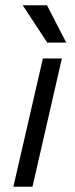

<svg xmlns="http://www.w3.org/2000/svg" viewBox="-20 -710 287 730"><path d="M30.8 0 143.1 -487.8H215.3L103.5 0ZM159.7 -547.9 66.4 -689.9H158.7L231.9 -547.9Z"/></svg>

Font: Acari Sans
Style: Italic
Weight: 400
Italic angle: -13°
Designer: Alfredo Marco Pradil and Stefan Peev
Foundry: Hanken Design Co.
Version: Version 1.045;January 11, 2019;FontCreator 11.5.0.2425 64-bi